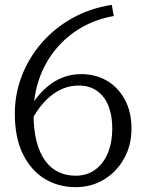

<svg xmlns="http://www.w3.org/2000/svg" viewBox="-20 -760 600 790"><path d="M448 -694 440 -740Q350 -726 277 -685Q204 -644 151.5 -583.5Q99 -523 70 -448.5Q41 -374 41 -292Q41 -194 74 -126.5Q107 -59 163.5 -24.5Q220 10 291 10Q357 10 409 -22Q461 -54 491 -108.5Q521 -163 521 -231Q521 -299 494 -349.5Q467 -400 420.5 -427.5Q374 -455 314 -455Q274 -455 239 -441.5Q204 -428 176 -404.5Q148 -381 127 -352.5Q106 -324 93 -293L104 -254Q120 -286 140.5 -314Q161 -342 186 -363Q211 -384 240.5 -396Q270 -408 304 -408Q349 -408 380 -385.5Q411 -363 426.5 -323.5Q442 -284 442 -231Q442 -175 424 -131Q406 -87 372 -62Q338 -37 291 -37Q253 -37 221 -52Q189 -67 166 -98.5Q143 -130 130.5 -178Q118 -226 118 -292Q118 -370 142 -437.5Q166 -505 210 -558Q254 -611 314 -646Q374 -681 448 -694Z"/></svg>

Font: Roboto Serif 36pt Light
Style: Regular
Weight: 300
Designer: Greg Gazdowicz
Foundry: Commercial Type
Version: Version 1.008